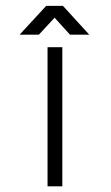

<svg xmlns="http://www.w3.org/2000/svg" viewBox="-20 -654 388 674"><path d="M198.8 -488.3H146.9V0H198.8ZM225.8 -532.2H293.4L200.9 -633.5H142.2L48.8 -532.2H116.4L171.6 -591.8Z"/></svg>

Font: SaysetthaMai Thin
Style: Regular
Weight: 100
Designer: John M. Durdin
Foundry: Lao Script for Windows
Version: Version 1.101